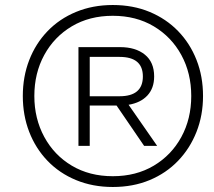

<svg xmlns="http://www.w3.org/2000/svg" viewBox="-20 -735 852 766"><path d="M430 11Q350 11 283.5 -16.5Q217 -44 169.5 -93.5Q122 -143 96.5 -209Q71 -275 71 -352Q71 -429 96.5 -495Q122 -561 169.5 -610.5Q217 -660 283.5 -687.5Q350 -715 430 -715Q511 -715 577 -687.5Q643 -660 690.5 -611Q738 -562 764 -496Q790 -430 790 -352Q790 -275 764 -209Q738 -143 690.5 -93.5Q643 -44 577 -16.5Q511 11 430 11ZM430 -32Q523 -32 593.5 -74Q664 -116 703.5 -188.5Q743 -261 743 -352Q743 -443 703.5 -515.5Q664 -588 593.5 -630Q523 -672 430 -672Q337 -672 266.5 -630Q196 -588 156.5 -515.5Q117 -443 117 -352Q117 -262 156.5 -189Q196 -116 266.5 -74Q337 -32 430 -32ZM293 -153V-547H459Q521 -547 558 -517Q595 -487 595 -430Q595 -383 568 -354Q541 -325 493 -317L607 -153H555L445 -314H338V-153ZM338 -351H457Q550 -351 550 -430Q550 -508 457 -508H338Z"/></svg>

Font: Prodigy Sans Light
Style: Italic
Weight: 300
Italic angle: -13°
Designer: Wei Huang
Foundry: Wei Huang
Version: Version 1.003; ttfautohint (v1.8.3)